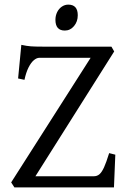

<svg xmlns="http://www.w3.org/2000/svg" viewBox="-20 -819 563 839"><path d="M43 0 28.8 -22 376 -566.4H151.9Q140.6 -566.4 128.2 -556.2Q115.7 -545.9 104.7 -524.2Q93.8 -502.4 86.9 -470.2L59.1 -476.1L73.2 -623Q97.7 -617.7 115.2 -616.5Q132.8 -615.2 166 -615.2H466.8L479 -594.2L134.8 -48.8H390.1Q404.3 -48.8 414.6 -57.6Q424.8 -66.4 434.6 -87.6Q444.3 -108.9 457 -149.9L483.9 -143.1Q479 -38.1 478 0ZM222.2 -732.4Q222.2 -750.5 229.7 -765.9Q237.3 -781.2 250.2 -790Q263.2 -798.8 278.3 -798.8Q319.8 -798.8 319.8 -752.4Q319.8 -724.6 303.5 -705.1Q287.1 -685.5 263.2 -685.5Q222.2 -685.5 222.2 -732.4Z"/></svg>

Font: David Libre
Style: Regular
Weight: 400
Version: Version 1.000